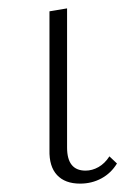

<svg xmlns="http://www.w3.org/2000/svg" viewBox="-20 -434 322 458"><path d="M98 -76V-407L140 -414V-82Q140 -27 184 -27Q200 -27 215 -35.5Q230 -44 241 -61L259 -44Q245 -21 222 -8.5Q199 4 171 4Q135 4 116 -16.5Q97 -37 98 -76Z"/></svg>

Font: Ysabeau Infant Light
Style: Regular
Weight: 300
Designer: Christian Thalmann (Catharsis Fonts)
Version: Version 0.003